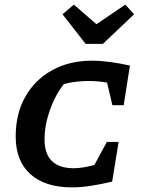

<svg xmlns="http://www.w3.org/2000/svg" viewBox="-20 -803 620 832"><path d="M292 9Q176 9 112 -48Q48 -105 48 -212Q48 -310 89.5 -383.5Q131 -457 205.5 -498.5Q280 -540 379 -540Q414 -540 455.5 -534.5Q497 -529 543 -519L516 -347H467L444 -445Q406 -452 363 -452Q337 -452 311 -449Q285 -446 257 -439Q219 -391 196 -325.5Q173 -260 173 -199Q173 -74 300 -74Q336 -74 389 -88L443 -188H494L466 -16Q410 -3 369 3Q328 9 292 9ZM351 -613 251 -741 300 -783 398 -698 523 -783 561 -741 426 -613Z"/></svg>

Font: Piazzolla SC SemiBold
Style: Italic
Weight: 600
Italic angle: -11.3°
Designer: Juan Pablo del Peral
Foundry: Huerta Tipografica
Version: Version 1.330